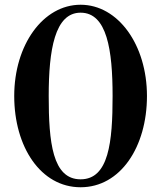

<svg xmlns="http://www.w3.org/2000/svg" viewBox="-20 -780 680 810"><path d="M320 10C488 10 600 -160 600 -375C600 -590.5 478.5 -760 320 -760C161.5 -760 40 -590.5 40 -375C40 -160 152 10 320 10ZM320 -726.5C431.5 -726.5 455 -569 455 -375C455 -181 439 -23.5 320 -23.5C201 -23.5 185.5 -181 185.5 -375C185.5 -569 211 -726.5 320 -726.5Z"/></svg>

Font: Bodoni* 06pt Medium
Style: Regular
Weight: 500
Version: Version 2.3